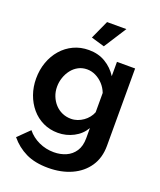

<svg xmlns="http://www.w3.org/2000/svg" viewBox="-169 -835 973 1164"><g transform="rotate(20 317.0 -253.5)"><path d="M265.4 3.3Q213.3 3.3 169.7 -17.5Q126.1 -38.4 95 -75.2Q63.9 -112 46.8 -160Q29.8 -208 29.8 -261.8Q29.8 -318.6 47.5 -367.8Q65.2 -417.1 97.7 -454.3Q130.2 -491.6 174.7 -512.4Q219.1 -533.3 273.1 -533.3Q334.1 -533.3 380.3 -505.5Q426.6 -477.8 456 -431.5V-523.8H573.2V-24.9Q573.2 52.7 535.7 108.2Q498.1 163.7 432.5 193.3Q366.8 223 282.8 223Q197.1 223 138.2 194.3Q79.2 165.5 37.3 114.3L110.4 42.7Q140.5 80.1 185.9 101.1Q231.4 122.1 282.8 122.1Q325 122.1 360.5 106.6Q396.1 91.1 417.6 58.5Q439.2 25.9 439.2 -24.9V-90.8Q413.4 -45.9 366 -21.3Q318.7 3.3 265.4 3.3ZM310.9 -103.9Q332.5 -103.9 352.5 -110.9Q372.4 -118 389.4 -130Q406.5 -142 419.4 -158.3Q432.4 -174.5 439.2 -192.5V-317.2Q427.5 -347.8 406 -370.8Q384.5 -393.8 357.8 -406.6Q331.1 -419.4 302.9 -419.4Q271.9 -419.4 246.7 -406Q221.5 -392.6 203.6 -369.5Q185.6 -346.4 175.9 -317.7Q166.1 -289 166.1 -258.5Q166.1 -226.2 177.2 -198.3Q188.3 -170.3 207.8 -148.9Q227.3 -127.6 253.9 -115.7Q280.6 -103.9 310.9 -103.9ZM348.8 -585.1 262.8 -610.5 317.2 -730H441.8Z"/></g></svg>

Font: Raleway Thin
Style: Regular
Weight: 100
Designer: Matt McInerney, Pablo Impallari, Rodrigo Fuenzalida
Foundry: Matt McInerney, Pablo Impallari, Rodrigo Fuenzalida
Version: Version 4.026